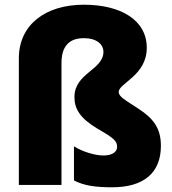

<svg xmlns="http://www.w3.org/2000/svg" viewBox="-20 -785 730 815"><path d="M603 -582C603 -701 491 -765 336 -765C174 -765 60 -681 60 -537V0H241V-517C241 -586 271 -623 336 -623C390 -623 419 -597 419 -565C419 -488 296 -475 296 -373C296 -324 318 -284 395 -238C467 -197 477 -185 477 -161C477 -138 453 -125 419 -125C382 -125 328 -142 294 -164V-19C337 3 384 10 456 10C590 10 663 -51 663 -166C663 -242 630 -283 567 -324C511 -361 484 -374 484 -395C484 -432 603 -464 603 -582Z"/></svg>

Font: Noto Sans Thai SemCond Blk
Style: Regular
Weight: 900
Width: 4
Designer: Monotype Design Team
Foundry: Monotype Imaging Inc.
Version: Version 2.002